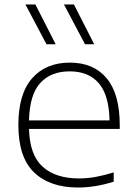

<svg xmlns="http://www.w3.org/2000/svg" viewBox="-20 -828 606 857"><path d="M328.5 9Q202.5 9 132.2 -58.5Q62 -126 62 -270Q62 -409 123.5 -478.8Q185 -548.5 291.5 -548.5Q398 -548.5 456.2 -478.5Q514.5 -408.5 514.5 -269.5V-252.5H109.5Q112.5 -135.5 170.8 -83.5Q229 -31.5 332.5 -31.5Q369.5 -31.5 407.8 -38.5Q446 -45.5 487.5 -58.5V-17Q404.5 9 328.5 9ZM291 -509.5Q206.5 -509.5 159.2 -457Q112 -404.5 109.5 -290.5H469Q466.5 -403.5 421 -456.5Q375.5 -509.5 291 -509.5ZM359.5 -630.5 265.5 -808H310L400.5 -630.5ZM187.5 -630.5 93.5 -808H138L228.5 -630.5Z"/></svg>

Font: Encode Sans Expanded ExtraLight
Style: Regular
Weight: 200
Width: 7
Designer: Multiple Designers
Foundry: Impallari Type
Version: Version 3.000; ttfautohint (v1.8.3) -l 8 -r 50 -G 200 -x 14 